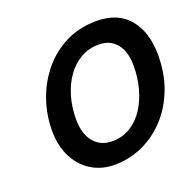

<svg xmlns="http://www.w3.org/2000/svg" viewBox="-128 -849 998 991"><g transform="rotate(-20 371.0 -353.0)"><path d="M368.2 -106.4Q424.3 -106.4 468 -133.3Q511.7 -160.2 542 -206.5Q572.3 -252.9 588.1 -311.8Q604 -370.6 604 -435.1Q604 -513.7 568.6 -556.6Q533.2 -599.6 471.7 -599.6Q416.5 -599.6 371.8 -574Q327.1 -548.3 295.4 -503.4Q263.7 -458.5 246.8 -400.4Q230 -342.3 230 -277.3Q230 -195.8 267.3 -151.1Q304.7 -106.4 368.2 -106.4ZM741.7 -444.8Q741.7 -339.8 708.5 -255.4Q675.3 -170.9 618.4 -111.1Q561.5 -51.3 489.3 -19.5Q417 12.2 338.4 12.2Q267.1 12.2 211.7 -22Q156.2 -56.2 124.8 -118.2Q93.3 -180.2 93.3 -263.2Q93.3 -349.6 121.3 -430.7Q149.4 -511.7 202.6 -576.7Q255.9 -641.6 331.3 -679.7Q406.7 -717.8 501 -717.8Q619.6 -717.8 680.7 -643.3Q741.7 -568.8 741.7 -444.8Z"/></g></svg>

Font: Andika
Style: Bold Italic
Weight: 700
Italic angle: -14°
Designer: Victor Gaultney, Annie Olsen, Julie Remington, Don Collingsworth, Eric Hays, Becca Hirsbrunner
Foundry: SIL International
Version: Version 6.101